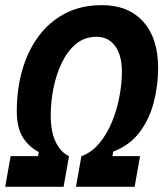

<svg xmlns="http://www.w3.org/2000/svg" viewBox="-23 -723 632 743"><path d="M-2.9 0 18.1 -118.7H124L127 -134.8Q88.4 -154.8 65.2 -191.7Q42 -228.5 42 -293.9Q42 -378.9 63.5 -452.9Q85 -526.9 126.7 -583.3Q168.5 -639.6 230 -671.4Q291.5 -703.1 371.6 -703.1Q474.1 -703.1 531.5 -638.9Q588.9 -574.7 588.9 -460.4Q588.9 -392.1 572 -326.9Q555.2 -261.7 517.1 -211.2Q479 -160.6 415 -136.2L412.1 -118.7H519L498 0H271L292 -118.7Q331.5 -132.8 361.1 -168.2Q390.6 -203.6 410.2 -251Q429.7 -298.3 439.2 -349.4Q448.7 -400.4 448.7 -445.3Q448.7 -509.3 422.6 -544.9Q396.5 -580.6 350.1 -580.6Q304.7 -580.6 271.5 -553.2Q238.3 -525.9 216.6 -481Q194.8 -436 184.1 -382.8Q173.3 -329.6 173.3 -277.3Q173.3 -212.4 192.9 -172.9Q212.4 -133.3 244.1 -118.7L223.1 0Z"/></svg>

Font: Cascadia Mono
Style: Bold Italic
Weight: 700
Italic angle: -10°
Monospace: yes
Designer: Aaron Bell
Foundry: Saja Typeworks
Version: Version 2404.023; ttfautohint (v1.8.4)